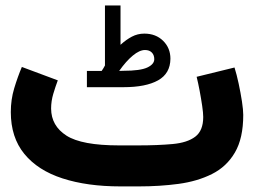

<svg xmlns="http://www.w3.org/2000/svg" viewBox="-20 -666 908 686"><path d="M343.3 -412.6Q346.7 -417.5 349.6 -422.4Q352.5 -427.2 355 -432.1V-646.5H410.6V-505.9Q430.2 -523.9 450.9 -534.9Q471.7 -545.9 495.6 -545.9Q536.6 -545.9 562.7 -520.3Q588.9 -494.6 588.9 -456.1Q588.4 -403.3 544.7 -378.9Q501 -354.5 421.4 -354.5H290.5V-412.6ZM420.9 -413.1Q481.4 -413.1 506.3 -424.8Q531.2 -436.5 531.2 -454.6Q531.2 -469.2 522.5 -478.3Q513.7 -487.3 498 -487.3Q478.5 -487.3 454.6 -467.5Q430.7 -447.8 405.8 -412.6ZM476.1 0H410.2Q291.5 0 203.4 -28.6Q115.2 -57.1 66.9 -116.2Q18.6 -175.3 18.6 -265.6Q18.6 -310.1 30.8 -350.6Q43 -391.1 58.1 -426.8L186.5 -378.9Q178.2 -356.9 170.4 -330.8Q162.6 -304.7 162.6 -277.8Q163.1 -216.3 217.5 -181.4Q272 -146.5 405.3 -146.5H472.7Q544.4 -146.5 596.9 -151.4Q649.4 -156.2 677.7 -177.7Q706.1 -199.2 706.1 -248Q706.1 -262.2 702.4 -287.6Q698.7 -313 693.4 -341.3Q688 -369.6 682.6 -391.6L817.9 -424.8Q825.7 -399.9 832.8 -366.9Q839.8 -334 844.5 -303.5Q849.1 -272.9 849.1 -255.4Q849.1 -171.9 819.3 -121.1Q789.6 -70.3 737.3 -44.2Q685.1 -18.1 617.9 -9Q550.8 0 476.1 0Z"/></svg>

Font: Vazir Black FD-WOL
Style: Black-FD-WOL
Weight: 900
Designer: Saber Rastikerdar
Foundry: Saber Rastikerdar
Version: Version 30.0.0